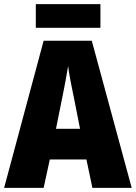

<svg xmlns="http://www.w3.org/2000/svg" viewBox="-20 -913 660 933"><path d="M429 0 400 -138H222L192 0H0L192 -715H426L620 0ZM340 -434Q332 -471 323.5 -515.5Q315 -560 311 -592Q306 -561 298 -517.5Q290 -474 282 -436L252 -287H369ZM468 -893V-778H154V-893Z"/></svg>

Font: Noto Sans Kannada Condensed Black
Style: Regular
Weight: 900
Width: 3
Designer: Jelle Bosma - Monotype Design Team
Foundry: Monotype Imaging Inc.
Version: Version 2.005; ttfautohint (v1.8.4.7-5d5b)